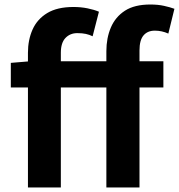

<svg xmlns="http://www.w3.org/2000/svg" viewBox="-20 -832 794 852"><path d="M104 0V-598Q104 -655 124.5 -701Q145 -747 189.5 -774Q234 -801 306 -801Q339 -801 368.5 -795Q398 -789 419 -780L391 -671Q377 -678 361 -681.5Q345 -685 323 -685Q291 -685 270.5 -663.5Q250 -642 250 -598V0ZM452 0V-605Q452 -663 472 -710Q492 -757 534.5 -784.5Q577 -812 647 -812Q681 -812 708 -806Q735 -800 754 -793L727 -683Q698 -696 667 -696Q635 -696 617 -675Q599 -654 599 -608V0ZM28 -444V-553L112 -560H705V-444Z"/></svg>

Font: Noto Sans SC
Style: Bold
Weight: 700
Designer: Ryoko NISHIZUKA  (kana, bopomofo & ideographs); Paul D. Hunt (Latin, Greek & Cyrillic); Sandoll Communications , Soo-you
Foundry: Adobe
Version: Version 2.004-H2;hotconv 1.0.118;makeotfexe 2.5.65603